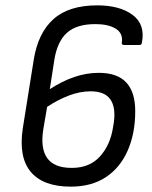

<svg xmlns="http://www.w3.org/2000/svg" viewBox="-20 -686 569 717"><path d="M343 -666Q427 -666 475 -630.5Q523 -595 510 -527Q509 -518 501 -518H443Q439 -518 436.5 -520Q434 -522 435 -527Q440 -562 412 -579Q384 -596 336 -596Q266 -596 230 -563.5Q194 -531 183 -463L166 -353Q212 -383 257.5 -398.5Q303 -414 349 -414Q418 -414 451.5 -378Q485 -342 485 -271Q485 -188 457 -124Q429 -60 375.5 -24.5Q322 11 244 11Q142 11 95.5 -43.5Q49 -98 65 -206L106 -463Q122 -563 179.5 -614.5Q237 -666 343 -666ZM318 -345Q279 -345 238 -329.5Q197 -314 156 -287L142 -205Q130 -133 156 -96Q182 -59 248 -59Q315 -59 353.5 -102Q392 -145 402 -210L405 -228Q413 -285 392 -315Q371 -345 318 -345Z"/></svg>

Font: Sofia Sans Semi Condensed
Style: Italic
Weight: 400
Italic angle: -9°
Designer: Botio Nikoltchev, Ani Petrova
Foundry: lettersoup
Version: Version 4.101